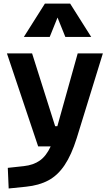

<svg xmlns="http://www.w3.org/2000/svg" viewBox="-20 -815 626 1069"><path d="M28.3 234.4 23.4 119.6 112.8 109.9Q166.5 104 202.1 78.6Q237.8 53.2 262.2 0H192.4L18.6 -517.6H158.7L287.1 -112.3H299.3L412.6 -517.6H552.7L407.2 -45.9Q377.9 47.4 339.8 104.2Q301.8 161.1 249.5 189.2Q197.3 217.3 124.5 224.6ZM112.8 -609.4 230 -794.9H370.6L487.8 -609.4H343.8L300.3 -717.3L256.8 -609.4Z"/></svg>

Font: Cascadia Mono
Style: Bold
Weight: 700
Monospace: yes
Designer: Aaron Bell
Foundry: Saja Typeworks
Version: Version 2404.023; ttfautohint (v1.8.4)